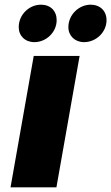

<svg xmlns="http://www.w3.org/2000/svg" viewBox="-20 -800 475 820"><path d="M25 0H221L320 -561H124ZM127 -620C177 -620 222 -662 222 -714C222 -753 196 -780 155 -780C105 -780 60 -738 60 -684C60 -647 87 -620 127 -620ZM339 -620C390 -620 435 -662 435 -714C435 -753 408 -780 367 -780C318 -780 272 -738 272 -684C272 -647 300 -620 339 -620Z"/></svg>

Font: SVN-Poppins ExtraBold
Style: Italic
Weight: 800
Italic angle: -10°
Designer: Ninad Kale (Devanagari), Jonny Pinhorn (Latin)
Foundry: Indian Type Foundry
Version: Version 3.002 2017